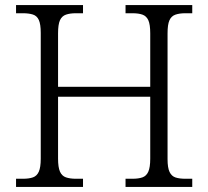

<svg xmlns="http://www.w3.org/2000/svg" viewBox="-20 -734 818 754"><path d="M43 0V-32H70Q94 -32 109.5 -37.5Q125 -43 132.5 -60Q140 -77 140 -111V-605Q140 -639 132.5 -655.5Q125 -672 109 -677Q93 -682 70 -682H43V-714H306V-682H278Q255 -682 239 -676.5Q223 -671 215.5 -654.5Q208 -638 208 -603V-393H570V-603Q570 -638 562.5 -654.5Q555 -671 539.5 -676.5Q524 -682 500 -682H473V-714H735V-682H708Q685 -682 669 -676.5Q653 -671 645.5 -654.5Q638 -638 638 -603V-109Q638 -75 646 -58.5Q654 -42 669.5 -37Q685 -32 708 -32H735V0H473V-32H500Q524 -32 539.5 -37.5Q555 -43 562.5 -60Q570 -77 570 -111V-354H208V-111Q208 -77 215.5 -60Q223 -43 239 -37.5Q255 -32 278 -32H306V0Z"/></svg>

Font: Noto Serif Hebrew Light
Style: Regular
Weight: 300
Version: Version 2.003